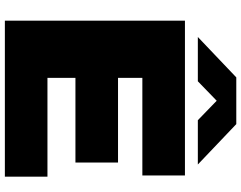

<svg xmlns="http://www.w3.org/2000/svg" viewBox="-121 -870 991 789"><g transform="rotate(90 374.5 -475.5)"><path d="M300 -175H706V0H65V-740H701V-565H300V-465H648V-290H300ZM656 -793H474L394 -870.5L314 -793H132L298 -951H490Z"/></g></svg>

Font: Encode Sans Expanded Black
Style: Regular
Weight: 900
Width: 7
Designer: Multiple Designers
Foundry: Impallari Type
Version: Version 2.000